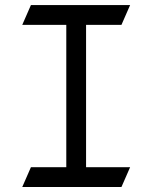

<svg xmlns="http://www.w3.org/2000/svg" viewBox="-20 -748 602 758"><path d="M102.1 -728H493.7L459.5 -649.9H319.8V-87.9H493.7L459.5 -9.8H67.9L102.1 -87.9H241.7V-649.9H67.9Z"/></svg>

Font: NovaMono
Style: Regular
Weight: 400
Monospace: yes
Version: Version 1.2